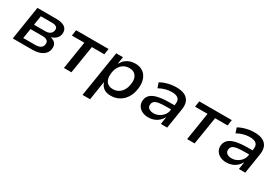

<svg xmlns="http://www.w3.org/2000/svg" viewBox="44 -1397 3545 2467"><g transform="rotate(30 1816.5 -164.0)"><path d="M54 0 132 -498H410Q474 -498 512.5 -482Q551 -466 566.5 -437Q582 -408 577 -368Q574 -343 560.5 -321Q547 -299 524.5 -283.5Q502 -268 473 -259L472 -256Q520 -245 542.5 -215Q565 -185 558 -135Q550 -72 493.5 -36Q437 0 342 0ZM168 -72H344Q393 -72 422.5 -89.5Q452 -107 456 -143Q462 -182 438 -200Q414 -218 368 -218H191ZM202 -289H370Q414 -289 440.5 -308Q467 -327 472 -362Q477 -395 455.5 -411Q434 -427 392 -427H224Z M813 0 878 -412H693L706 -498H1188L1175 -412H990L924 0Z M1193 180 1301 -499H1401L1385 -396H1388Q1411 -436 1440.5 -460.5Q1470 -485 1506 -496.5Q1542 -508 1582 -508Q1652 -508 1698 -474.5Q1744 -441 1763.5 -382.5Q1783 -324 1773 -249Q1763 -172 1728.5 -114.5Q1694 -57 1637.5 -24Q1581 9 1508 9Q1447 9 1407 -18.5Q1367 -46 1352 -95H1348L1305 180ZM1492 -78Q1540 -78 1576 -100.5Q1612 -123 1635 -163.5Q1658 -204 1664 -257Q1675 -331 1643 -375.5Q1611 -420 1544 -420Q1497 -420 1460.5 -398.5Q1424 -377 1401 -337Q1378 -297 1372 -243Q1362 -168 1393.5 -123Q1425 -78 1492 -78Z M2066 9Q2012 9 1972 -12Q1932 -33 1912 -69Q1892 -105 1898 -152Q1905 -203 1942 -234.5Q1979 -266 2048 -280.5Q2117 -295 2218 -295H2299L2289 -227H2217Q2149 -227 2103.5 -221.5Q2058 -216 2034.5 -199.5Q2011 -183 2007 -150Q2002 -112 2028.5 -91.5Q2055 -71 2100 -71Q2140 -71 2176 -89Q2212 -107 2237.5 -138Q2263 -169 2269 -207L2286 -314Q2295 -372 2266 -399Q2237 -426 2171 -426Q2128 -426 2081.5 -414.5Q2035 -403 1984 -375L1959 -449Q1994 -469 2033 -482Q2072 -495 2112.5 -501.5Q2153 -508 2194 -508Q2266 -508 2314 -485Q2362 -462 2382.5 -415.5Q2403 -369 2392 -297L2345 0H2251L2267 -105H2264Q2246 -71 2216.5 -45Q2187 -19 2149 -5Q2111 9 2066 9Z M2641 0 2706 -412H2521L2534 -498H3016L3003 -412H2818L2752 0Z M3224 9Q3170 9 3130 -12Q3090 -33 3070 -69Q3050 -105 3056 -152Q3063 -203 3100 -234.5Q3137 -266 3206 -280.5Q3275 -295 3376 -295H3457L3447 -227H3375Q3307 -227 3261.5 -221.5Q3216 -216 3192.5 -199.5Q3169 -183 3165 -150Q3160 -112 3186.5 -91.5Q3213 -71 3258 -71Q3298 -71 3334 -89Q3370 -107 3395.5 -138Q3421 -169 3427 -207L3444 -314Q3453 -372 3424 -399Q3395 -426 3329 -426Q3286 -426 3239.5 -414.5Q3193 -403 3142 -375L3117 -449Q3152 -469 3191 -482Q3230 -495 3270.5 -501.5Q3311 -508 3352 -508Q3424 -508 3472 -485Q3520 -462 3540.5 -415.5Q3561 -369 3550 -297L3503 0H3409L3425 -105H3422Q3404 -71 3374.5 -45Q3345 -19 3307 -5Q3269 9 3224 9Z"/></g></svg>

Font: Nunito Sans 7pt SemiBold
Style: Italic
Weight: 600
Italic angle: -9°
Designer: Vernon Adams
Foundry: Vernon Adams
Version: Version 3.101;gftools[0.9.27]